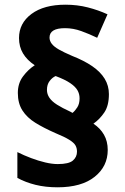

<svg xmlns="http://www.w3.org/2000/svg" viewBox="-20 -787 532 818"><path d="M56 -391Q56 -432 78 -461.5Q100 -491 128 -509Q95 -531 78 -559.5Q61 -588 61 -625Q61 -688 114 -727.5Q167 -767 259 -767Q309 -767 354 -755.5Q399 -744 438 -726L394 -626Q361 -642 326.5 -654.5Q292 -667 257 -667Q224 -667 207.5 -657Q191 -647 191 -627Q191 -613 200.5 -600.5Q210 -588 231 -576Q252 -564 287 -549Q338 -529 373 -505Q408 -481 426 -451.5Q444 -422 444 -386Q444 -337 424.5 -308Q405 -279 378 -260Q407 -241 423 -213Q439 -185 439 -148Q439 -78 383 -33.5Q327 11 225 11Q174 11 131.5 0.5Q89 -10 54 -29V-139Q82 -125 112.5 -113.5Q143 -102 172.5 -95Q202 -88 226 -88Q273 -88 290.5 -103Q308 -118 308 -141Q308 -156 301.5 -167.5Q295 -179 275 -191.5Q255 -204 216 -220Q166 -242 130.5 -264Q95 -286 75.5 -316.5Q56 -347 56 -391ZM180 -404Q180 -386 190.5 -370.5Q201 -355 223 -341Q245 -327 280 -311L289 -306Q300 -315 309.5 -330Q319 -345 319 -368Q319 -387 310 -402.5Q301 -418 279 -433Q257 -448 217 -463Q203 -457 191.5 -442Q180 -427 180 -404Z"/></svg>

Font: Noto Sans Armenian ExtraBold
Style: Regular
Weight: 800
Version: Version 2.007